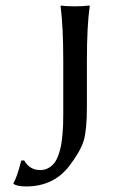

<svg xmlns="http://www.w3.org/2000/svg" viewBox="-20 -668 425 698"><path d="M210 -257.8V-444.8Q210 -573.7 200.2 -645L202.1 -647.9Q218.8 -645 252.9 -645Q268.6 -645 281.5 -645.8Q294.4 -646.5 299.8 -647.5L305.2 -647.9L306.2 -645Q295.9 -575.2 295.9 -444.8V-279.8Q295.9 -195.3 284.4 -157Q272.9 -118.7 232.9 -65.9Q175.3 9.8 75.2 9.8Q43.9 9.8 29.8 1L28.8 -2Q42 -23.9 57.1 -84L67.9 -85Q87.4 -49.8 126 -49.8Q142.6 -49.8 155.5 -56.9Q168.5 -64 177.2 -75.2Q186 -86.4 192.4 -104.2Q198.7 -122.1 201.9 -138.9Q205.1 -155.8 207 -178.5Q209 -201.2 209.5 -218.3Q210 -235.4 210 -257.8Z"/></svg>

Font: Linux Biolinum
Style: Regular
Weight: 400
Designer: Philipp H. Poll
Foundry: Philipp H. Poll
Version: Version 0.6.4